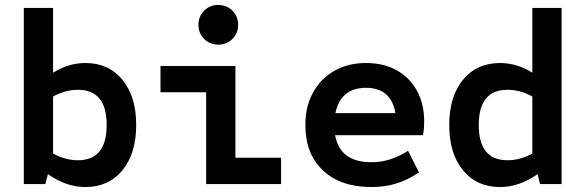

<svg xmlns="http://www.w3.org/2000/svg" viewBox="-20 -742 2360 774"><path d="M324 12Q247 12 173 -40L163 0H76V-710H194V-449Q226 -469 258.5 -478.5Q291 -488 324 -488Q418 -488 473.5 -420.5Q529 -353 529 -238Q529 -123 473.5 -55.5Q418 12 324 12ZM294 -96Q410 -96 410 -238Q410 -380 294 -380Q244 -380 194 -353V-123Q244 -96 294 -96Z M811 0V-370H627V-476H929V-106H1113V0ZM860 -562Q826 -562 803 -585Q780 -608 780 -642Q780 -676 803 -699Q826 -722 860 -722Q894 -722 917 -699Q940 -676 940 -642Q940 -608 917 -585Q894 -562 860 -562Z M1477 12Q1353 12 1282 -55Q1211 -122 1211 -238Q1211 -313 1242 -369Q1273 -425 1328 -456.5Q1383 -488 1456 -488Q1527 -488 1579.5 -458.5Q1632 -429 1661 -376Q1690 -323 1690 -252Q1690 -239 1689 -225.5Q1688 -212 1685 -197H1331Q1350 -88 1478 -88Q1553 -88 1625 -134L1669 -47Q1623 -16 1577 -2Q1531 12 1477 12ZM1332 -286H1574Q1557 -388 1455 -388Q1354 -388 1332 -286Z M1996 12Q1902 12 1846.5 -55.5Q1791 -123 1791 -238Q1791 -353 1846.5 -420.5Q1902 -488 1996 -488Q2029 -488 2061.5 -478.5Q2094 -469 2126 -449V-710H2244V0H2157L2147 -40Q2073 12 1996 12ZM2026 -96Q2077 -96 2126 -123V-353Q2077 -380 2026 -380Q1910 -380 1910 -238Q1910 -96 2026 -96Z"/></svg>

Font: Sometype Mono
Style: Bold
Weight: 700
Monospace: yes
Designer: Ryoichi Tsunekawa
Foundry: Dharma Type
Version: Version 1.000; ttfautohint (v1.8.3)